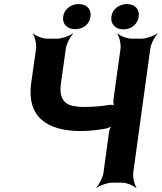

<svg xmlns="http://www.w3.org/2000/svg" viewBox="-20 -902 798 948"><path d="M395 -374C374 -374 356 -376 340 -379C289 -390 272 -428 281 -492L305 -661C308 -685 327 -722 341 -735L339 -737C324 -725 285 -711 261 -711H214C190 -711 155 -725 144 -737L142 -735C152 -722 161 -685 158 -661L134 -492C111 -325 212 -255 379 -255C420 -255 460 -260 497 -266C508 -268 528 -275 535 -281L533 -284C526 -277 520 -260 518 -248L491 -50C488 -26 469 11 455 24L456 26C471 14 510 0 534 0H581C605 0 640 14 651 26L654 24C644 11 635 -26 638 -50L722 -661C725 -685 744 -722 758 -735L756 -737C741 -725 702 -711 678 -711H631C607 -711 572 -725 561 -737L559 -735C569 -722 578 -685 575 -661L540 -409C539 -400 540 -382 544 -377L547 -380C543 -384 527 -385 518 -384C480 -377 437 -374 395 -374ZM352 -758C390 -758 422 -782 427 -820C432 -857 407 -882 369 -882C331 -882 297 -858 292 -820C287 -781 313 -758 352 -758ZM590 -757C628 -757 660 -782 665 -820C670 -857 645 -882 607 -882C569 -882 535 -858 530 -820C525 -782 551 -757 590 -757Z"/></svg>

Font: Asimov
Style: EdgeIt
Weight: 500
Designer: Google
Version: Version 2.000980: 2014